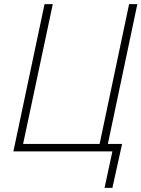

<svg xmlns="http://www.w3.org/2000/svg" viewBox="-20 -734 686 931"><path d="M487 177 525 0H45L196 -714H236L92 -36H463L606 -714H646L503 -36H572L525 177Z"/></svg>

Font: Noto Sans Disp ExtLt
Style: Italic
Weight: 200
Italic angle: -12°
Designer: Monotype Design Team
Foundry: Monotype Imaging Inc.
Version: Version 2.000;GOOG;noto-source:20170915:90ef993387c0